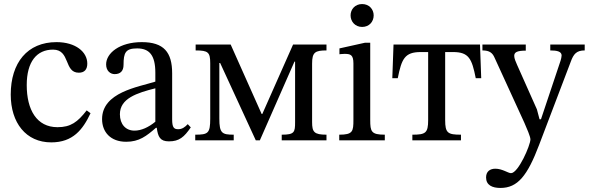

<svg xmlns="http://www.w3.org/2000/svg" viewBox="-20 -693 2907 948"><path d="M408 -148C363 -90 329 -65 264 -65C161 -65 112 -151 112 -273C112 -388 161 -448 242 -448C328 -448 295 -334 369 -334C397 -334 411 -350 411 -379C411 -437 353 -485 259 -485C115 -485 33 -383 33 -226C33 -87 108 10 233 10C340 10 389 -53 427 -134Z M754 -62C760 -18 770 5 814 5C865 5 889 -16 922 -64L907 -80C893 -65 879 -55 860 -55C839 -55 830 -63 830 -104V-331C830 -435 789 -485 680 -485C571 -485 504 -431 504 -375C504 -342 526 -327 546 -327C574 -327 590 -342 590 -373C590 -433 600 -454 657 -454C717 -454 747 -421 747 -334V-290C661 -263 484 -237 484 -105C484 -41 526 7 603 7C667 7 703 -21 750 -62ZM747 -92C713 -64 677 -48 644 -48C601 -48 572 -79 572 -129C572 -207 656 -234 747 -257Z M1592 0V-28C1531 -28 1521 -41 1521 -90V-379C1521 -435 1536 -444 1592 -444V-473H1427L1275 -130H1272L1119 -473H946V-444C1008 -444 1018 -435 1018 -380V-108C1018 -35 1008 -28 944 -28V0H1134V-28C1076 -28 1063 -35 1063 -108V-382H1067L1243 0H1263L1434 -389H1437V-90C1437 -40 1434 -28 1371 -28V0Z M1768 -673C1733 -673 1711 -647 1711 -617C1711 -586 1734 -560 1768 -560C1803 -560 1825 -586 1825 -617C1825 -647 1803 -673 1768 -673ZM1880 -28C1813 -28 1808 -43 1808 -101V-482H1782L1656 -454V-425C1656 -425 1667 -427 1681 -427C1710 -427 1725 -423 1725 -380V-101C1725 -44 1722 -28 1655 -28V0H1880Z M2356 -307 2350 -473H1923L1917 -307H1944C1963 -402 1978 -436 2057 -436H2094V-100C2094 -36 2081 -28 2016 -28V0H2256V-28C2191 -28 2178 -36 2178 -100V-436H2217C2295 -436 2310 -403 2329 -307Z M2867 -473H2697V-444C2730 -444 2753 -439 2753 -419C2753 -412 2750 -401 2748 -394L2651 -104H2644L2631 -153L2533 -373C2527 -387 2519 -404 2519 -417C2519 -434 2531 -443 2576 -443V-473H2362V-444C2398 -444 2412 -431 2422 -408L2569 -87C2581 -60 2599 -18 2599 -5C2599 24 2539 162 2503 162C2489 162 2460 140 2426 140C2400 140 2380 153 2380 183C2380 221 2410 235 2451 235C2536 235 2584 175 2642 22L2798 -388C2812 -427 2827 -444 2867 -444Z"/></svg>

Font: STIX Two Math
Style: Regular
Weight: 400
Designer: Ross Mills, John Hudson & Paul Hanslow, Tiro Typeworks Ltd; with portions MicroPress Inc., with additions and correction
Foundry: Tiro Typeworks Ltd
Version: Version 2.02 b142